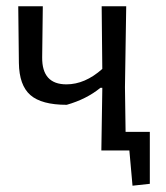

<svg xmlns="http://www.w3.org/2000/svg" viewBox="-20 -478 527 610"><path d="M302 0 305 -194V-199H299Q255 -163 192 -145Q112 -145 76.5 -176Q41 -207 40 -278L38 -458H116L114 -296Q113 -210 191 -210Q250 -210 305 -259L303 -458H381L377 -201L379 -59H456V106L401 112L391 0Z"/></svg>

Font: Alegreya Sans SC
Style: Regular
Weight: 400
Designer: Juan Pablo del Peral
Foundry: Huerta Tipografica
Version: Version 2.007